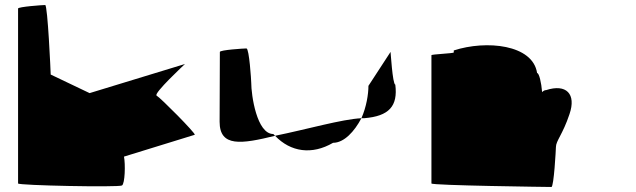

<svg xmlns="http://www.w3.org/2000/svg" viewBox="-20 -745 2536 765"><path d="M52 -14C52 -6 452 2 466 -6C478 -13 480 -91 474 -121L756 -208C761 -213 618 -357 604 -364C590 -372 717 -490 717 -490L337 -374L182 -448C182 -456 170 -725 160 -725C149 -725 52 -718 52 -711Z M855 -260C855 -158 942 -171 1076 -204C1075 -206 1070 -209 1069 -211C1003 -211 981 -366 981 -416C981 -424 973 -552 962 -552C952 -552 856 -546 856 -538C856 -538 855 -340 855 -260ZM1076 -204C1138 -139 1223 -127 1307 -176C1351 -176 1392 -221 1420 -274C1342 -270 1204 -230 1076 -204ZM1420 -274H1431C1530 -282 1566 -322 1555 -408C1544 -408 1536 -546 1536 -538L1448 -403C1448 -370 1440 -319 1420 -274Z M1699 -14C1699 -6 2167 0 2177 0C2187 0 2195 -152 2195 -159C2195 -184 2222 -209 2249 -290C2277 -371 2236 -412 2156 -386C2150 -386 2145 -383 2140 -378C2137 -416 2128 -454 2120 -454C2103 -568 1917 -586 1788 -544V-536C1787 -532 1699 -529 1699 -525Z"/></svg>

Font: Ampere
Style: UltExt
Weight: 400
Version: Version 1